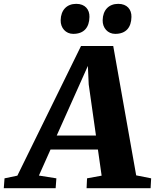

<svg xmlns="http://www.w3.org/2000/svg" viewBox="-100 -989 814 1009"><path d="M-8.8 -65.9 -76.2 -51.8 -80.1 0H192.4L196.3 -51.8L104.5 -66.4L165.5 -203.1H414.6L434.1 -65.9L357.4 -51.8L355 0H691.4L694.3 -51.8L615.7 -67.4L495.1 -747.1H325.7ZM198.2 -276.9 361.8 -642.6 366.2 -545.4 404.3 -276.9ZM505.4 -811C563 -811 589.8 -845.7 590.8 -899.9C591.8 -939 567.9 -968.8 521.5 -968.8C471.7 -968.8 440.4 -936 439.5 -882.8C438.5 -842.3 466.3 -811 505.4 -811ZM284.7 -811C342.3 -811 369.1 -845.7 370.1 -899.9C371.1 -939 347.2 -968.8 300.8 -968.8C251 -968.8 219.7 -936 218.8 -882.8C217.8 -842.3 245.6 -811 284.7 -811Z"/></svg>

Font: Merriweather
Style: Heavy Italic
Weight: 900
Italic angle: -7.5°
Designer: Eben Sorkin
Foundry: Eben Sorkin
Version: Version 1.001